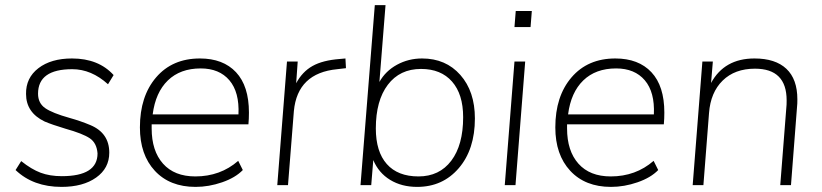

<svg xmlns="http://www.w3.org/2000/svg" viewBox="-20 -725 3220 752"><path d="M41 -59 63 -94Q103 -62 139 -48.5Q175 -35 222 -35Q362 -35 362 -124Q359 -165 331.5 -183.5Q304 -202 236 -221Q183 -237 155 -249Q82 -284 82 -357Q81 -420 130.5 -458Q180 -496 262 -496Q366 -496 425 -431L403 -395Q338 -454 263 -454Q129 -454 129 -358Q129 -321 157 -301.5Q185 -282 253 -263Q296 -251 334 -235Q408 -204 408 -127Q408 -66 356.5 -29.5Q305 7 221 7Q110 7 41 -59Z M953 -238H574V-222Q574 -134 618.5 -84Q663 -34 745 -34Q843 -34 913 -95L931 -59Q902 -29 850 -11Q798 7 746 7Q645 7 586.5 -56Q528 -119 528 -226Q528 -348 591.5 -422Q655 -496 763 -496Q854 -496 904.5 -442Q955 -388 955 -284Q955 -260 953 -238ZM578 -277H914Q918 -364 878.5 -410.5Q839 -457 766 -457Q686 -457 637.5 -410Q589 -363 578 -277Z M1333 -496 1335 -458 1301 -454Q1145 -439 1131 -290L1108 0H1066L1104 -484H1146L1140 -399Q1164 -444 1204 -466.5Q1244 -489 1311 -494Z M1840 -261Q1840 -140 1777 -66.5Q1714 7 1614 7Q1553 7 1508 -20.5Q1463 -48 1442 -98L1434 0H1392L1448 -705H1490L1466 -404Q1490 -447 1535 -471.5Q1580 -496 1633 -496Q1726 -496 1783 -431.5Q1840 -367 1840 -261ZM1794 -266Q1794 -356 1750.5 -405.5Q1707 -455 1629 -455Q1546 -455 1499 -393Q1452 -331 1452 -222Q1452 -131 1495 -82.5Q1538 -34 1619 -34Q1701 -34 1747.5 -95.5Q1794 -157 1794 -266Z M1999 0H1957L1995 -484H2037ZM1995 -619 2000 -682H2063L2058 -619Z M2580 -238H2201V-222Q2201 -134 2245.5 -84Q2290 -34 2372 -34Q2470 -34 2540 -95L2558 -59Q2529 -29 2477 -11Q2425 7 2373 7Q2272 7 2213.5 -56Q2155 -119 2155 -226Q2155 -348 2218.5 -422Q2282 -496 2390 -496Q2481 -496 2531.5 -442Q2582 -388 2582 -284Q2582 -260 2580 -238ZM2205 -277H2541Q2545 -364 2505.5 -410.5Q2466 -457 2393 -457Q2313 -457 2264.5 -410Q2216 -363 2205 -277Z M3103 -336Q3103 -316 3102 -310L3078 0H3036L3060 -306Q3061 -312 3061 -332Q3061 -456 2937 -456Q2858 -456 2810.5 -409.5Q2763 -363 2757 -282L2735 0H2693L2731 -484H2772L2765 -400Q2817 -496 2935 -496Q3017 -496 3060 -455.5Q3103 -415 3103 -336Z"/></svg>

Font: Iunito ExtraLight
Style: Italic
Weight: 200
Italic angle: -4.541°
Designer: Vernon Adams
Foundry: Vernon Adams
Version: Version 2.001;November 30, 2019;FontCreator 12.0.0.2547 64-b